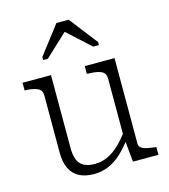

<svg xmlns="http://www.w3.org/2000/svg" viewBox="-117 -881 868 984"><g transform="rotate(-15 317.0 -389.0)"><path d="M178 -537V-151Q178 -113 187.5 -88.5Q197 -64 219.5 -51.5Q242 -39 279 -39Q314 -39 345.5 -53.5Q377 -68 406.5 -95.5Q436 -123 465 -163L468 -120Q437 -78 404.5 -48.5Q372 -19 336.5 -4.5Q301 10 261 10Q215 10 183 -6.5Q151 -23 134.5 -57Q118 -91 118 -141V-443Q118 -473 96.5 -483.5Q75 -494 35 -496H27V-537ZM515 -537V-83Q515 -69 525.5 -61Q536 -53 554 -49Q572 -45 597 -42L604 -41V0H469L457 -123L456 -127V-443Q456 -473 434 -483.5Q412 -494 370 -495L357 -496V-537ZM339 -788H274L159 -638V-622H184L326 -755L280 -754L425 -622H455V-638Z"/></g></svg>

Font: Roboto Serif 20pt ExtraLight
Style: Regular
Weight: 250
Version: Version 1.008